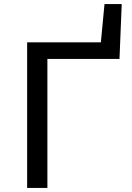

<svg xmlns="http://www.w3.org/2000/svg" viewBox="-20 -928 652 948"><path d="M114 -719H478L496 -908H581L570 -637H214V0H114Z"/></svg>

Font: Nebula Sans Medium
Style: Regular
Weight: 500
Designer: Paul D. Hunt for Adobe (as Source Sans)
Foundry: Nebula Entertainment & Broadcasting LLC
Version: Version 1.010